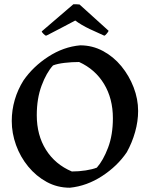

<svg xmlns="http://www.w3.org/2000/svg" viewBox="-20 -866 702 898"><path d="M307 12Q248 12 198.5 -15Q149 -42 112 -87Q75 -132 55 -187.5Q35 -243 35 -300Q35 -351 49 -399Q63 -447 90 -490Q135 -555 206 -601Q277 -647 355 -654Q412 -654 461.5 -627.5Q511 -601 547.5 -556.5Q584 -512 605 -457.5Q626 -403 626 -347Q626 -299 612 -249Q598 -199 573 -154Q529 -89 457.5 -42.5Q386 4 307 12ZM316 -64Q349 -64 381 -69Q413 -74 433 -82Q463 -116 485.5 -175.5Q508 -235 508 -313Q508 -405 466.5 -473.5Q425 -542 350 -576Q316 -576 282 -572Q248 -568 228 -560Q197 -526 174.5 -465.5Q152 -405 152 -327Q152 -234 195 -165.5Q238 -97 316 -64ZM468 -699Q440 -711 400 -730Q360 -749 332 -770Q302 -754 268.5 -736.5Q235 -719 202 -702L195 -699Q191 -700 183.5 -707.5Q176 -715 175 -719L323 -846Q330 -846 337.5 -846Q345 -846 352 -845L488 -722Q487 -718 479.5 -709Q472 -700 468 -699Z"/></svg>

Font: Labrada Medium
Style: Regular
Weight: 500
Designer: Mercedes Jáuregui
Foundry: Omnibus-Type Team
Version: Version 1.000; ttfautohint (v1.8.4.7-5d5b)